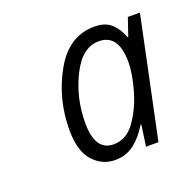

<svg xmlns="http://www.w3.org/2000/svg" viewBox="-72 -796 485 478"><g transform="rotate(-20 170.5 -557.0)"><path d="M168 -430Q119 -430 119 -504Q119 -570 147.5 -627Q176 -684 220 -684Q272 -684 272 -610Q272 -580 260 -537.5Q248 -495 225 -462.5Q202 -430 168 -430ZM158 -392Q188 -392 209.5 -409Q231 -426 247 -453H249L241 -397H274L341 -716H309L293 -669H291Q284 -690 268 -706Q252 -722 222 -722Q154 -722 115 -652.5Q76 -583 76 -501Q76 -445 100 -418.5Q124 -392 158 -392Z"/></g></svg>

Font: Noto Sans Display SemiCondensed Light
Style: Italic
Weight: 300
Width: 4
Italic angle: -12°
Designer: Monotype Design Team
Foundry: Monotype Imaging Inc.
Version: Version 1.900